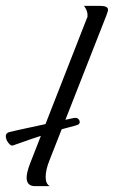

<svg xmlns="http://www.w3.org/2000/svg" viewBox="-59 -636 389 656"><path d="M-15 -139Q-21 -137 -28 -145Q-36 -154 -38 -163Q-43 -181 -26 -185Q-6 -190 48 -201.5Q102 -213 189 -232Q209 -237 213 -222Q216 -211 199 -207Q162 -198 108.5 -181Q55 -164 -15 -139ZM61 0Q32 0 32 -29Q32 -47 44 -78L238 -574Q240 -577 240 -580Q240 -583 240 -585Q240 -600 228 -616H282Q310 -616 310 -603Q310 -597 304 -582L110 -88Q97 -56 97 -31Q97 -8 111 0Z"/></svg>

Font: Carattere
Style: Regular
Weight: 400
Designer: Robert E. Leuschke
Foundry: Robert E. Leuschke
Version: Version 1.010; ttfautohint (v1.8.3)